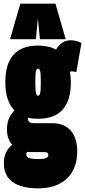

<svg xmlns="http://www.w3.org/2000/svg" viewBox="-20 -809 465 1049"><path d="M188 -160Q158 -160 133 -166Q133 -163 133 -160Q133 -136 167 -136H265Q330 -136 366 -96Q402 -56 402 18Q402 112 346 166Q290 220 188 220Q97 220 49 185.5Q1 151 1 83Q1 45 15 20Q29 -5 47 -18Q18 -51 18 -100Q18 -137 29.5 -162.5Q41 -188 59 -206Q9 -256 9 -360Q9 -560 188 -560Q246 -560 286 -538Q317 -589 366 -589Q398 -589 425 -574L397 -415Q391 -417 385 -418Q379 -419 371 -419Q367 -419 362 -417Q367 -391 367 -360Q367 -160 188 -160ZM188 -286Q196 -286 199.5 -300Q203 -314 203 -360Q203 -407 199.5 -420.5Q196 -434 188 -434Q180 -434 176.5 -420.5Q173 -407 173 -360Q173 -314 176.5 -300Q180 -286 188 -286ZM124 35Q124 49 139 54.5Q154 60 194 60Q244 60 244 38Q244 29 239 25.5Q234 22 220 22H148Q137 22 128 21Q124 25 124 35ZM35 -595 91 -789H283L339 -595H198L187 -709L176 -595Z"/></svg>

Font: Georama ExtraCondensed Black
Style: Regular
Weight: 900
Width: 2
Designer: Jean-Baptiste Levee
Foundry: Production Type
Version: Version 1.000